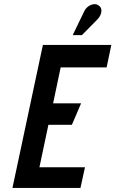

<svg xmlns="http://www.w3.org/2000/svg" viewBox="-20 -920 565 940"><path d="M455 -823Q467 -835 472.5 -848.5Q478 -862 476 -874Q474 -886 463 -893Q451 -902 436 -899Q421 -896 409 -886Q397 -876 392 -864L336 -748H381ZM41 0H374L396 -101H173L217 -309H332L377 -414H240L277 -590H502L525 -700H190Z"/></svg>

Font: Advent Pro
Style: Bold Italic
Weight: 700
Italic angle: -12°
Designer: VivaRado, Andreas Kalpakidis
Foundry: VivaRado, Andreas Kalpakidis
Version: Version 3.000